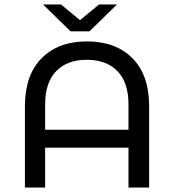

<svg xmlns="http://www.w3.org/2000/svg" viewBox="-20 -836 776 856"><path d="M570.4 -576.4C520.7 -626.4 452.9 -651.4 367.1 -651.4C282.4 -651.4 215.3 -626.4 165.6 -576.4C115.9 -526.4 91.1 -454.8 91.1 -361.6V0H181.2V-177.6H552.9V0H644.9V-361.6C644.9 -454.8 620.1 -526.4 570.4 -576.4ZM552.9 -257.6H181.2V-369.8C181.2 -435.5 197.6 -485.1 230.5 -518.9C263.3 -552.6 308.8 -569.5 367.1 -569.5C425.3 -569.5 470.9 -552.6 503.7 -518.9C536.5 -485.1 552.9 -435.5 552.9 -369.8ZM501.4 -816H421.4L336.7 -746.1L252.1 -816H172L294.4 -696.4H379Z"/></svg>

Font: Montserrat Ace
Style: Regular
Weight: 500
Designer: Julieta Ulanovsky
Foundry: Julieta Ulanovsky
Version: Version 1